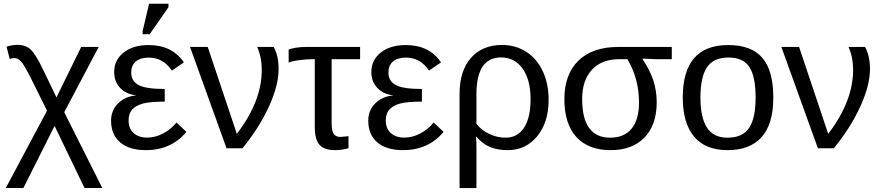

<svg xmlns="http://www.w3.org/2000/svg" viewBox="-20 -773 4594 1001"><path d="M264.6 -116.7 102.1 207H10.3L225.1 -195.8L142.1 -363.3Q106.4 -434.1 90.1 -452.1Q73.7 -470.2 55.2 -470.2Q42 -470.2 30.8 -465.3L14.2 -529.3Q40 -539.1 71.8 -539.1Q113.8 -539.1 139.9 -514.6Q166 -490.2 205.1 -409.2L274.4 -265.1L403.3 -528.3H494.6L314.9 -188L513.2 207H420.4Z M747.6 -55.7Q790 -55.7 830.8 -77.4Q871.6 -99.1 900.4 -134.3L951.7 -85.4Q912.6 -38.1 859.4 -14.2Q806.2 9.8 741.7 9.8Q653.3 9.8 606.2 -30.8Q559.1 -71.3 559.1 -144Q559.1 -197.8 595.5 -233.9Q631.8 -270 688 -275.4V-276.4Q636.2 -282.2 605.7 -315.4Q575.2 -348.6 575.2 -397Q575.2 -460.4 624.8 -499.3Q674.3 -538.1 754.9 -538.1Q877.4 -538.1 938.5 -447.8L876 -404.8Q831.1 -472.7 755.4 -472.7Q710.9 -472.7 687.5 -451.9Q664.1 -431.2 664.1 -395Q664.1 -350.6 702.1 -329.8Q740.2 -309.1 838.9 -309.1V-243.2Q764.2 -243.2 727.1 -233.6Q689.9 -224.1 670.2 -203.1Q650.4 -182.1 650.4 -145.5Q650.4 -103 676.5 -79.3Q702.6 -55.7 747.6 -55.7ZM723.6 -594.7V-610.8L757.3 -753.4H858.4V-735.4L760.3 -594.7Z M1432.6 -413.1Q1432.6 -328.1 1382.1 -217.5Q1331.5 -106.9 1244.1 0H1161.1L970.7 -528.3H1063L1214.8 -75.2Q1344.7 -244.6 1344.7 -408.7Q1344.7 -474.6 1320.8 -528.3H1407.2Q1432.6 -481 1432.6 -413.1Z M1607.9 -464.4Q1575.7 -464.4 1536.6 -459Q1497.6 -453.6 1484.9 -446.3V-514.2Q1496.6 -520 1522.7 -524.2Q1548.8 -528.3 1574.2 -528.3H1857.4V-464.4H1709V-129.9Q1709 -92.8 1719.2 -75.9Q1729.5 -59.1 1754.9 -59.1L1796.9 -63V0Q1759.3 9.8 1727.1 9.8Q1670.9 9.8 1646 -17.8Q1621.1 -45.4 1621.1 -110.8V-464.4Z M2088.4 -55.7Q2130.9 -55.7 2171.6 -77.4Q2212.4 -99.1 2241.2 -134.3L2292.5 -85.4Q2253.4 -38.1 2200.2 -14.2Q2147 9.8 2082.5 9.8Q1994.1 9.8 1947 -30.8Q1899.9 -71.3 1899.9 -144Q1899.9 -197.8 1936.3 -233.9Q1972.7 -270 2028.8 -275.4V-276.4Q1977.1 -282.2 1946.5 -315.4Q1916 -348.6 1916 -397Q1916 -460.4 1965.6 -499.3Q2015.1 -538.1 2095.7 -538.1Q2218.3 -538.1 2279.3 -447.8L2216.8 -404.8Q2171.9 -472.7 2096.2 -472.7Q2051.8 -472.7 2028.3 -451.9Q2004.9 -431.2 2004.9 -395Q2004.9 -350.6 2043 -329.8Q2081.1 -309.1 2179.7 -309.1V-243.2Q2105 -243.2 2067.9 -233.6Q2030.8 -224.1 2011 -203.1Q1991.2 -182.1 1991.2 -145.5Q1991.2 -103 2017.3 -79.3Q2043.5 -55.7 2088.4 -55.7Z M2840.3 -252Q2840.3 -135.7 2781 -63Q2721.7 9.8 2627 9.8Q2573.2 9.8 2534.2 -6.8Q2495.1 -23.4 2463.9 -60.1H2461.9Q2463.9 -30.8 2463.9 0V207.5H2376V-283.7Q2376 -403.3 2435.1 -470.9Q2494.1 -538.6 2598.1 -538.6Q2667.5 -538.6 2723.1 -503.2Q2778.8 -467.8 2809.6 -402.1Q2840.3 -336.4 2840.3 -252ZM2746.1 -255.9Q2746.1 -357.9 2704.3 -415.8Q2662.6 -473.6 2592.3 -473.6Q2463.9 -473.6 2463.9 -281.7V-127Q2490.7 -93.3 2531.7 -74.2Q2572.8 -55.2 2615.7 -55.2Q2677.7 -55.2 2711.9 -106.9Q2746.1 -158.7 2746.1 -255.9Z M3403.8 -239.7Q3403.8 -122.1 3340.1 -56.2Q3276.4 9.8 3164.6 9.8Q3047.4 9.8 2984.9 -58.8Q2922.4 -127.4 2922.4 -255.9Q2922.4 -385.3 2995.6 -456.8Q3068.8 -528.3 3204.6 -528.3H3482.4V-464.4H3401.9L3329.6 -467.3V-465.3Q3369.1 -406.2 3386.5 -352.1Q3403.8 -297.9 3403.8 -239.7ZM3311.5 -238.3Q3311.5 -362.8 3251 -464.4H3207.5Q3117.7 -464.4 3066.4 -409.7Q3015.1 -355 3015.1 -256.8Q3015.1 -55.2 3160.6 -55.2Q3234.4 -55.2 3272.9 -102.3Q3311.5 -149.4 3311.5 -238.3Z M4011.7 -264.6Q4011.7 -126 3950.7 -58.1Q3889.6 9.8 3773.4 9.8Q3657.7 9.8 3598.6 -60.8Q3539.6 -131.3 3539.6 -264.6Q3539.6 -538.1 3776.4 -538.1Q3897.5 -538.1 3954.6 -471.4Q4011.7 -404.8 4011.7 -264.6ZM3919.4 -264.6Q3919.4 -374 3887 -423.6Q3854.5 -473.1 3777.8 -473.1Q3700.7 -473.1 3666.3 -422.6Q3631.8 -372.1 3631.8 -264.6Q3631.8 -160.2 3665.8 -107.7Q3699.7 -55.2 3772.5 -55.2Q3851.6 -55.2 3885.5 -106Q3919.4 -156.7 3919.4 -264.6Z M4515.6 -413.1Q4515.6 -328.1 4465.1 -217.5Q4414.6 -106.9 4327.1 0H4244.1L4053.7 -528.3H4146L4297.9 -75.2Q4427.7 -244.6 4427.7 -408.7Q4427.7 -474.6 4403.8 -528.3H4490.2Q4515.6 -481 4515.6 -413.1Z"/></svg>

Font: Liberation Sans
Style: Regular
Weight: 400
Designer: Steve Matteson
Foundry: Ascender Corporation
Version: Version 2.00.1